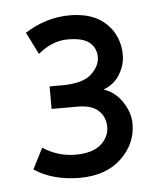

<svg xmlns="http://www.w3.org/2000/svg" viewBox="-38 -665 408 467"><g transform="rotate(-5 165.5 -432.0)"><path d="M54 -315Q91 -291 133 -291Q175 -291 195.5 -309Q216 -327 216 -351.5Q216 -376 199.5 -391.5Q183 -407 149 -407H85V-462H115Q166 -462 187 -481.5Q208 -501 208 -523Q208 -545 192 -558.5Q176 -572 138.5 -572Q101 -572 66 -543L39 -597Q91 -630 148.5 -630Q206 -630 237.5 -599.5Q269 -569 269 -522Q269 -499 255.5 -476Q242 -453 215 -443Q243 -434 260.5 -407.5Q278 -381 278 -354Q278 -305 240.5 -269.5Q203 -234 138.5 -234Q74 -234 28 -264Z"/></g></svg>

Font: Imprima
Style: Regular
Weight: 400
Version: Version 1.001